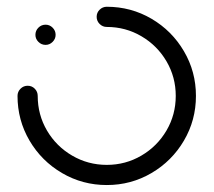

<svg xmlns="http://www.w3.org/2000/svg" viewBox="-20 -539 623 560"><path d="M83.3 -437.4Q83.3 -449.6 92 -458.3Q100.7 -467 113 -467Q124.8 -467 133.5 -458.3Q142.2 -449.6 142.2 -437.4Q142.2 -425.6 133.5 -416.9Q124.8 -408.1 113 -408.1Q100.7 -408.1 92 -416.9Q83.3 -425.6 83.3 -437.4ZM261.9 -490Q261.9 -502.2 270.6 -510.7Q279.3 -519.3 291.5 -519.3Q362.2 -519.3 421.9 -484.3Q481.5 -449.3 516.5 -389.6Q551.5 -330 551.5 -259.3Q551.5 -188.5 516.5 -128.9Q481.5 -69.3 421.9 -34.3Q362.2 0.7 291.5 0.7Q220.7 0.7 160.9 -34.3Q101.1 -69.3 66.1 -128.9Q31.1 -188.5 31.1 -259.3Q31.1 -271.5 39.8 -280.2Q48.5 -288.9 60.7 -288.9Q73 -288.9 81.5 -280.2Q90 -271.5 90 -259.3Q90 -204.4 117 -158.3Q144.1 -112.2 190.4 -85.2Q236.7 -58.1 291.5 -58.1Q346.3 -58.1 392.4 -85.2Q438.5 -112.2 465.6 -158.3Q492.6 -204.4 492.6 -259.3Q492.6 -314.1 465.6 -360.2Q438.5 -406.3 392.4 -433.3Q346.3 -460.4 291.5 -460.4Q279.3 -460.4 270.6 -469.1Q261.9 -477.8 261.9 -490Z"/></svg>

Font: 26F Galaxy Hebrew Medium
Style: Regular
Weight: 500
Designer: C₂₉H₂₅N₃O₅
Version: Version 1.000